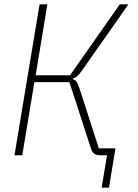

<svg xmlns="http://www.w3.org/2000/svg" viewBox="-20 -718 640 888"><path d="M475 0H443Q426 0 416 -7Q406 -14 400 -33L301 -338H139L83 0H47L163 -698H199L145 -370H304L534 -698H574L360 -393Q346 -373 337 -365.5Q328 -358 317 -355L316 -352Q327 -349 333.5 -340.5Q340 -332 349 -305L437 -32H514L484 150H450Z"/></svg>

Font: IBM Plex Mono ExtraLight
Style: Italic
Weight: 200
Italic angle: -9°
Monospace: yes
Designer: Mike Abbink, Paul van der Laan, Pieter van Rosmalen
Foundry: Bold Monday
Version: Version 2.3